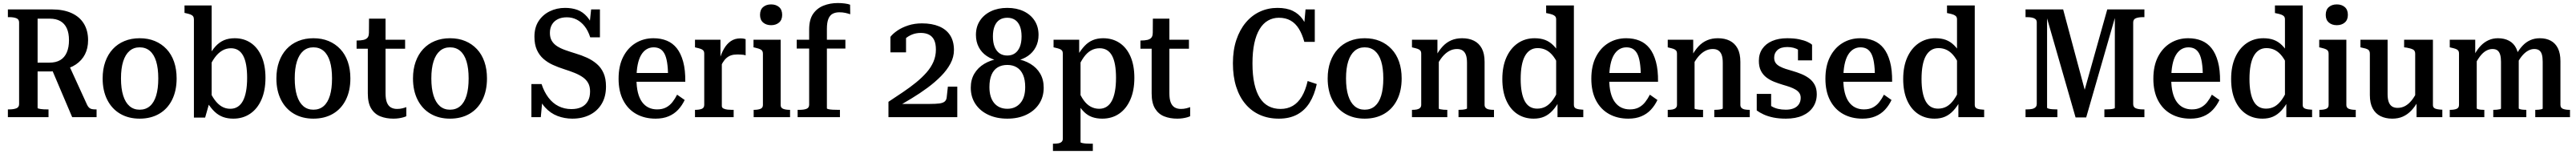

<svg xmlns="http://www.w3.org/2000/svg" viewBox="-20 -772 16989 1015"><path d="M319 -322 456 0H617V-51H609Q596 -51 586 -53Q576 -55 568.5 -61.5Q561 -68 555 -80L436 -340ZM228 -61V-649H308Q350 -649 378 -633Q406 -617 420.5 -585.5Q435 -554 435 -507Q435 -460 420.5 -426.5Q406 -393 377.5 -376Q349 -359 304 -359H204V-301H312Q325 -301 337.5 -302.5Q350 -304 362.5 -306Q375 -308 386 -311Q442 -321 481 -347.5Q520 -374 540.5 -414Q561 -454 561 -507Q561 -570 533.5 -615.5Q506 -661 452.5 -685.5Q399 -710 322 -710H32V-659H42Q69 -659 87.5 -652Q106 -645 106 -624V-86Q106 -65 87.5 -58Q69 -51 42 -51H32V0H300V-51H289Q279 -51 268 -51.5Q257 -52 248 -53.5Q239 -55 233.5 -56.5Q228 -58 228 -61Z M1145 -255Q1145 -174 1115 -114Q1085 -54 1030 -22Q975 10 901 10Q828 10 773 -22Q718 -54 687.5 -114Q657 -174 657 -255Q657 -316 674.5 -365Q692 -414 724 -448.5Q756 -483 801 -501.5Q846 -520 901 -520Q957 -520 1001.5 -501.5Q1046 -483 1078.5 -448.5Q1111 -414 1128 -365Q1145 -316 1145 -255ZM778 -255Q778 -188 792.5 -142Q807 -96 834.5 -72.5Q862 -49 901 -49Q941 -49 968.5 -72.5Q996 -96 1010 -142Q1024 -188 1024 -255Q1024 -322 1010 -367.5Q996 -413 968.5 -436.5Q941 -460 901 -460Q862 -460 834.5 -436.5Q807 -413 792.5 -367.5Q778 -322 778 -255Z M1519 10Q1481 10 1451 -1Q1421 -12 1396.5 -35Q1372 -58 1349 -94L1355 -188Q1374 -144 1395.5 -114.5Q1417 -85 1442.5 -70Q1468 -55 1499 -55Q1527 -55 1548 -68.5Q1569 -82 1582.5 -107.5Q1596 -133 1603 -171Q1610 -209 1610 -259Q1610 -307 1603.5 -344Q1597 -381 1583.5 -405.5Q1570 -430 1550 -442Q1530 -454 1503 -454Q1472 -454 1445.5 -438.5Q1419 -423 1396.5 -392.5Q1374 -362 1354 -314V-396Q1377 -440 1402 -467Q1427 -494 1457.5 -507Q1488 -520 1528 -520Q1589 -520 1634.5 -489Q1680 -458 1705.5 -399.5Q1731 -341 1731 -259Q1731 -176 1704.5 -115.5Q1678 -55 1630 -22.5Q1582 10 1519 10ZM1259 -644Q1259 -657 1253.5 -664.5Q1248 -672 1236.5 -676.5Q1225 -681 1206 -685L1197 -687V-736H1376V-117L1364 -106L1333 3H1259Z M2291 -255Q2291 -174 2261 -114Q2231 -54 2176 -22Q2121 10 2047 10Q1974 10 1919 -22Q1864 -54 1833.5 -114Q1803 -174 1803 -255Q1803 -316 1820.5 -365Q1838 -414 1870 -448.5Q1902 -483 1947 -501.5Q1992 -520 2047 -520Q2103 -520 2147.5 -501.5Q2192 -483 2224.5 -448.5Q2257 -414 2274 -365Q2291 -316 2291 -255ZM1924 -255Q1924 -188 1938.5 -142Q1953 -96 1980.5 -72.5Q2008 -49 2047 -49Q2087 -49 2114.5 -72.5Q2142 -96 2156 -142Q2170 -188 2170 -255Q2170 -322 2156 -367.5Q2142 -413 2114.5 -436.5Q2087 -460 2047 -460Q2008 -460 1980.5 -436.5Q1953 -413 1938.5 -367.5Q1924 -322 1924 -255Z M2332 -451V-505H2335Q2360 -505 2377.5 -509Q2395 -513 2404 -523.5Q2413 -534 2413 -554L2485 -510H2652V-451ZM2523 -157Q2523 -119 2532 -96.5Q2541 -74 2558 -64Q2575 -54 2599 -54Q2618 -54 2634 -58Q2650 -62 2660 -66V-6Q2652 -2 2639.5 1.5Q2627 5 2610.5 7.5Q2594 10 2575 10Q2527 10 2489 -5Q2451 -20 2428.5 -56.5Q2406 -93 2406 -156V-494L2413 -501L2414 -649H2523Z M3192 -255Q3192 -174 3162 -114Q3132 -54 3077 -22Q3022 10 2948 10Q2875 10 2820 -22Q2765 -54 2734.5 -114Q2704 -174 2704 -255Q2704 -316 2721.5 -365Q2739 -414 2771 -448.5Q2803 -483 2848 -501.5Q2893 -520 2948 -520Q3004 -520 3048.5 -501.5Q3093 -483 3125.5 -448.5Q3158 -414 3175 -365Q3192 -316 3192 -255ZM2825 -255Q2825 -188 2839.5 -142Q2854 -96 2881.5 -72.5Q2909 -49 2948 -49Q2988 -49 3015.5 -72.5Q3043 -96 3057 -142Q3071 -188 3071 -255Q3071 -322 3057 -367.5Q3043 -413 3015.5 -436.5Q2988 -460 2948 -460Q2909 -460 2881.5 -436.5Q2854 -413 2839.5 -367.5Q2825 -322 2825 -255Z M3749 -53Q3788 -53 3815 -66Q3842 -79 3857 -105Q3872 -131 3872 -169Q3872 -202 3859.5 -224.5Q3847 -247 3824 -263Q3801 -279 3770 -291.5Q3739 -304 3701 -316Q3663 -328 3627.5 -344Q3592 -360 3564.5 -384Q3537 -408 3521 -443.5Q3505 -479 3505 -530Q3505 -591 3532.5 -633Q3560 -675 3606 -697.5Q3652 -720 3707 -720Q3752 -720 3788 -707Q3824 -694 3852.5 -661.5Q3881 -629 3902 -570L3864 -571L3879 -710H3937V-526H3873Q3859 -570 3836 -599Q3813 -628 3783.5 -643Q3754 -658 3719 -658Q3684 -658 3659 -645.5Q3634 -633 3620.5 -610Q3607 -587 3607 -555Q3607 -524 3619.5 -503Q3632 -482 3654.5 -467.5Q3677 -453 3708 -442Q3739 -431 3775 -420Q3816 -408 3852 -391.5Q3888 -375 3916.5 -350.5Q3945 -326 3961 -290Q3977 -254 3977 -202Q3977 -135 3948.5 -87.5Q3920 -40 3870 -15Q3820 10 3755 10Q3704 10 3657.5 -7.5Q3611 -25 3575 -64.5Q3539 -104 3518 -172L3562 -163L3547 0H3485V-218H3552Q3569 -166 3597.5 -128.5Q3626 -91 3664.5 -72Q3703 -53 3749 -53Z M4178 -252Q4178 -200 4187.5 -162Q4197 -124 4215 -99.5Q4233 -75 4258 -63Q4283 -51 4314 -51Q4349 -51 4373.5 -64Q4398 -77 4415.5 -99.5Q4433 -122 4446 -148L4496 -113Q4479 -77 4453 -49Q4427 -21 4390 -5.5Q4353 10 4304 10Q4232 10 4177 -20.5Q4122 -51 4091 -110Q4060 -169 4060 -253Q4060 -338 4090.5 -397.5Q4121 -457 4173 -488.5Q4225 -520 4290 -520Q4339 -520 4378 -504Q4417 -488 4444 -454Q4471 -420 4486 -365.5Q4501 -311 4500 -233H4158V-291H4410L4387 -267Q4386 -323 4380 -360.5Q4374 -398 4362 -419.5Q4350 -441 4332.5 -450.5Q4315 -460 4291 -460Q4266 -460 4245 -447.5Q4224 -435 4209 -410Q4194 -385 4186 -345.5Q4178 -306 4178 -252Z M4898 -514V-407Q4891 -410 4882 -411Q4873 -412 4863 -412.5Q4853 -413 4843 -413Q4820 -413 4803 -407.5Q4786 -402 4772 -390Q4758 -378 4747 -359.5Q4736 -341 4725 -315V-377Q4737 -419 4755.5 -451Q4774 -483 4800.5 -501Q4827 -519 4863 -519Q4875 -519 4884 -517.5Q4893 -516 4898 -514ZM4564 0V-48H4565Q4592 -48 4608.5 -54.5Q4625 -61 4625 -81V-418Q4625 -432 4619 -439Q4613 -446 4601.5 -450Q4590 -454 4572 -458L4564 -460V-510H4732V-372L4741 -377V-73Q4741 -62 4752.5 -56.5Q4764 -51 4779.5 -49.5Q4795 -48 4807 -48H4819V0Z M5066 -606Q5034 -606 5013.5 -623.5Q4993 -641 4993 -674Q4993 -708 5013.5 -725.5Q5034 -743 5066 -743Q5098 -743 5118.5 -725.5Q5139 -708 5139 -674Q5139 -641 5118.5 -623.5Q5098 -606 5066 -606ZM5129 -510V-80Q5129 -61 5146 -54.5Q5163 -48 5190 -48H5191V0H4951V-48H4952Q4979 -48 4995.5 -54.5Q5012 -61 5012 -80V-418Q5012 -437 4999.5 -444.5Q4987 -452 4960 -458L4950 -460V-510Z M5235 -510H5556V-452H5235ZM5587 -741 5588 -678Q5574 -683 5556 -687Q5538 -691 5516 -691Q5491 -691 5472.5 -681.5Q5454 -672 5444 -648Q5434 -624 5434 -582V-58Q5434 -55 5444 -52.5Q5454 -50 5472 -49Q5490 -48 5511 -48H5520V0H5241V-48H5252Q5283 -48 5300 -55Q5317 -62 5317 -82V-577Q5317 -643 5343 -680.5Q5369 -718 5412 -735Q5455 -752 5506 -752Q5530 -752 5552.5 -749Q5575 -746 5587 -741Z M6112 -87H5881Q5879 -85 5879 -78.5Q5879 -72 5880.5 -67.5Q5882 -63 5887 -62Q5939 -91 5993.5 -124Q6048 -157 6097.5 -193.5Q6147 -230 6186.5 -270Q6226 -310 6249 -353Q6272 -396 6272 -442Q6272 -500 6247 -539Q6222 -578 6174.5 -598Q6127 -618 6061 -618Q6012 -618 5970.5 -604.5Q5929 -591 5899 -570.5Q5869 -550 5853 -529V-427H5956V-538Q5946 -537 5939.5 -531.5Q5933 -526 5928.5 -518Q5924 -510 5921.5 -499Q5919 -488 5918 -477Q5931 -499 5950.5 -516.5Q5970 -534 5996 -544.5Q6022 -555 6054 -555Q6085 -555 6107.5 -543.5Q6130 -532 6141.5 -508Q6153 -484 6153 -445Q6153 -403 6137 -365.5Q6121 -328 6091 -294Q6061 -260 6021.5 -228Q5982 -196 5936 -165Q5890 -134 5840 -101V0H6294V-201H6232L6224 -129Q6222 -112 6210.5 -102.5Q6199 -93 6175 -90Q6151 -87 6112 -87Z M6624 -55Q6651 -55 6672.5 -64.5Q6694 -74 6710 -92.5Q6726 -111 6734 -137.5Q6742 -164 6742 -198Q6742 -247 6727.5 -279.5Q6713 -312 6686.5 -328Q6660 -344 6624 -344Q6587 -344 6560.5 -328Q6534 -312 6520 -279.5Q6506 -247 6506 -198Q6506 -164 6514 -137.5Q6522 -111 6537.5 -92.5Q6553 -74 6575 -64.5Q6597 -55 6624 -55ZM6624 -406Q6653 -406 6674 -420.5Q6695 -435 6706.5 -463Q6718 -491 6718 -532Q6718 -573 6706.5 -600.5Q6695 -628 6674 -641.5Q6653 -655 6624 -655Q6594 -655 6573 -641.5Q6552 -628 6540.5 -600.5Q6529 -573 6529 -532Q6529 -491 6540.5 -463Q6552 -435 6573 -420.5Q6594 -406 6624 -406ZM6624 -720Q6685 -720 6731.5 -698Q6778 -676 6804 -636Q6830 -596 6830 -542Q6830 -497 6811.5 -461.5Q6793 -426 6759.5 -403Q6726 -380 6680 -371L6696 -387V-365L6680 -385Q6735 -376 6776.5 -351Q6818 -326 6841 -286.5Q6864 -247 6864 -194Q6864 -133 6833.5 -87Q6803 -41 6749 -15.5Q6695 10 6624 10Q6553 10 6498.5 -15.5Q6444 -41 6413.5 -87Q6383 -133 6383 -194Q6383 -247 6406.5 -286.5Q6430 -326 6471.5 -351Q6513 -376 6567 -385L6551 -365V-387L6567 -371Q6522 -380 6488 -403Q6454 -426 6435.5 -461.5Q6417 -497 6417 -542Q6417 -596 6443.5 -636Q6470 -676 6516.5 -698Q6563 -720 6624 -720Z M7188 223H6925V175H6930Q6948 175 6961.5 172.5Q6975 170 6982.5 162.5Q6990 155 6990 143V-418Q6990 -432 6984.5 -439Q6979 -446 6967.5 -450Q6956 -454 6938 -458L6929 -460V-510H7098V-392L7107 -383V166Q7107 168 7117.5 170.5Q7128 173 7143 174Q7158 175 7173 175H7188ZM7250 10Q7213 10 7183.5 -0.5Q7154 -11 7130.5 -34Q7107 -57 7085 -94L7090 -183Q7107 -140 7127.5 -111.5Q7148 -83 7174 -69Q7200 -55 7230 -55Q7258 -55 7279 -68.5Q7300 -82 7313.5 -107.5Q7327 -133 7334 -171Q7341 -209 7341 -259Q7341 -307 7334.5 -344Q7328 -381 7314.5 -405.5Q7301 -430 7280.5 -442Q7260 -454 7233 -454Q7202 -454 7176 -439.5Q7150 -425 7128.5 -395Q7107 -365 7088 -320L7086 -404Q7109 -443 7133.5 -469Q7158 -495 7188 -507.5Q7218 -520 7256 -520Q7318 -520 7364.5 -489Q7411 -458 7436.5 -399.5Q7462 -341 7462 -259Q7462 -176 7435.5 -115.5Q7409 -55 7361.5 -22.5Q7314 10 7250 10Z M7502 -451V-505H7505Q7530 -505 7547.5 -509Q7565 -513 7574 -523.5Q7583 -534 7583 -554L7655 -510H7822V-451ZM7693 -157Q7693 -119 7702 -96.5Q7711 -74 7728 -64Q7745 -54 7769 -54Q7788 -54 7804 -58Q7820 -62 7830 -66V-6Q7822 -2 7809.5 1.5Q7797 5 7780.5 7.5Q7764 10 7745 10Q7697 10 7659 -5Q7621 -20 7598.5 -56.5Q7576 -93 7576 -156V-494L7583 -501L7584 -649H7693Z M8415 -655Q8376 -655 8343.5 -636.5Q8311 -618 8288 -580Q8265 -542 8253 -486Q8241 -430 8241 -354Q8241 -277 8253.5 -220.5Q8266 -164 8289.5 -127Q8313 -90 8347.5 -72Q8382 -54 8426 -54Q8472 -54 8507 -74.5Q8542 -95 8566.5 -136Q8591 -177 8605 -238L8665 -218Q8650 -147 8618 -95.5Q8586 -44 8535.5 -17Q8485 10 8415 10Q8346 10 8290.5 -14.5Q8235 -39 8195 -86Q8155 -133 8133.5 -200.5Q8112 -268 8112 -355Q8112 -441 8134.5 -508.5Q8157 -576 8197 -623.5Q8237 -671 8290.5 -695.5Q8344 -720 8406 -720Q8466 -720 8506.5 -700.5Q8547 -681 8572.5 -644.5Q8598 -608 8612 -556H8577L8591 -710H8652V-496H8583Q8569 -547 8547 -582.5Q8525 -618 8492.5 -636.5Q8460 -655 8415 -655Z M9225 -255Q9225 -174 9195 -114Q9165 -54 9110 -22Q9055 10 8981 10Q8908 10 8853 -22Q8798 -54 8767.5 -114Q8737 -174 8737 -255Q8737 -316 8754.5 -365Q8772 -414 8804 -448.5Q8836 -483 8881 -501.5Q8926 -520 8981 -520Q9037 -520 9081.5 -501.5Q9126 -483 9158.5 -448.5Q9191 -414 9208 -365Q9225 -316 9225 -255ZM8858 -255Q8858 -188 8872.5 -142Q8887 -96 8914.5 -72.5Q8942 -49 8981 -49Q9021 -49 9048.5 -72.5Q9076 -96 9090 -142Q9104 -188 9104 -255Q9104 -322 9090 -367.5Q9076 -413 9048.5 -436.5Q9021 -460 8981 -460Q8942 -460 8914.5 -436.5Q8887 -413 8872.5 -367.5Q8858 -322 8858 -255Z M9293 0V-48H9294Q9312 -48 9325 -50.5Q9338 -53 9346 -60.5Q9354 -68 9354 -81V-418Q9354 -432 9348 -439Q9342 -446 9330.5 -450Q9319 -454 9301 -458L9293 -460V-510H9461V-403L9470 -394V-57Q9470 -54 9479 -52Q9488 -50 9500.5 -49Q9513 -48 9523 -48H9526V0ZM9834 0H9600V-48H9601Q9612 -48 9624.5 -49Q9637 -50 9646.5 -52.5Q9656 -55 9656 -57V-359Q9656 -390 9649 -409.5Q9642 -429 9627.5 -439Q9613 -449 9590 -449Q9563 -449 9539 -436Q9515 -423 9494 -398Q9473 -373 9454 -334L9452 -404Q9472 -441 9496.5 -467Q9521 -493 9552.5 -506.5Q9584 -520 9624 -520Q9669 -520 9702 -503.5Q9735 -487 9753.5 -453Q9772 -419 9772 -364V-81Q9772 -68 9780 -60.5Q9788 -53 9801.5 -50.5Q9815 -48 9832 -48H9834Z M10361 -80Q10361 -62 10377 -56Q10393 -50 10420 -49H10423V0H10253V-110L10244 -114V-644Q10244 -657 10238 -664Q10232 -671 10220 -675.5Q10208 -680 10188 -684L10178 -686V-736H10361ZM10102 -520Q10141 -520 10170.5 -509Q10200 -498 10224.5 -474Q10249 -450 10270 -413L10266 -327Q10248 -371 10226.5 -399.5Q10205 -428 10179 -441.5Q10153 -455 10122 -455Q10094 -455 10073 -441.5Q10052 -428 10038 -402.5Q10024 -377 10017 -339Q10010 -301 10010 -251Q10010 -203 10017 -166Q10024 -129 10037.5 -104.5Q10051 -80 10071.5 -68Q10092 -56 10119 -56Q10151 -56 10176.5 -70.5Q10202 -85 10224 -116Q10246 -147 10265 -193L10267 -110Q10245 -70 10220 -43Q10195 -16 10165 -3Q10135 10 10096 10Q10034 10 9987.5 -21Q9941 -52 9915 -110.5Q9889 -169 9889 -251Q9889 -334 9916 -394Q9943 -454 9991 -487Q10039 -520 10102 -520Z M10594 -252Q10594 -200 10603.5 -162Q10613 -124 10631 -99.5Q10649 -75 10674 -63Q10699 -51 10730 -51Q10765 -51 10789.5 -64Q10814 -77 10831.5 -99.5Q10849 -122 10862 -148L10912 -113Q10895 -77 10869 -49Q10843 -21 10806 -5.5Q10769 10 10720 10Q10648 10 10593 -20.5Q10538 -51 10507 -110Q10476 -169 10476 -253Q10476 -338 10506.5 -397.5Q10537 -457 10589 -488.5Q10641 -520 10706 -520Q10755 -520 10794 -504Q10833 -488 10860 -454Q10887 -420 10902 -365.5Q10917 -311 10916 -233H10574V-291H10826L10803 -267Q10802 -323 10796 -360.5Q10790 -398 10778 -419.5Q10766 -441 10748.5 -450.5Q10731 -460 10707 -460Q10682 -460 10661 -447.5Q10640 -435 10625 -410Q10610 -385 10602 -345.5Q10594 -306 10594 -252Z M10980 0V-48H10981Q10999 -48 11012 -50.5Q11025 -53 11033 -60.5Q11041 -68 11041 -81V-418Q11041 -432 11035 -439Q11029 -446 11017.5 -450Q11006 -454 10988 -458L10980 -460V-510H11148V-403L11157 -394V-57Q11157 -54 11166 -52Q11175 -50 11187.5 -49Q11200 -48 11210 -48H11213V0ZM11521 0H11287V-48H11288Q11299 -48 11311.5 -49Q11324 -50 11333.5 -52.5Q11343 -55 11343 -57V-359Q11343 -390 11336 -409.5Q11329 -429 11314.5 -439Q11300 -449 11277 -449Q11250 -449 11226 -436Q11202 -423 11181 -398Q11160 -373 11141 -334L11139 -404Q11159 -441 11183.5 -467Q11208 -493 11239.5 -506.5Q11271 -520 11311 -520Q11356 -520 11389 -503.5Q11422 -487 11440.5 -453Q11459 -419 11459 -364V-81Q11459 -68 11467 -60.5Q11475 -53 11488.5 -50.5Q11502 -48 11519 -48H11521Z M11857 -127Q11857 -146 11848 -159Q11839 -172 11823 -181.5Q11807 -191 11786 -198.5Q11765 -206 11740 -213Q11710 -222 11682 -233Q11654 -244 11631 -261.5Q11608 -279 11594.5 -305.5Q11581 -332 11581 -371Q11581 -417 11604 -450.5Q11627 -484 11669 -502Q11711 -520 11768 -520Q11814 -520 11847 -513Q11880 -506 11901.5 -496Q11923 -486 11932 -477V-374H11839V-462Q11851 -462 11858.5 -458.5Q11866 -455 11869.5 -448.5Q11873 -442 11873 -434Q11873 -426 11870 -417Q11860 -432 11844.5 -442Q11829 -452 11810 -457Q11791 -462 11769 -462Q11726 -462 11704 -442.5Q11682 -423 11682 -392Q11682 -371 11691.5 -357.5Q11701 -344 11718.5 -334.5Q11736 -325 11757.5 -318Q11779 -311 11804 -304Q11832 -296 11860.5 -284.5Q11889 -273 11912 -256Q11935 -239 11949 -213.5Q11963 -188 11963 -151Q11963 -103 11938.5 -66.5Q11914 -30 11869 -10Q11824 10 11759 10Q11713 10 11676.5 2.5Q11640 -5 11613 -17.5Q11586 -30 11567 -44V-153H11662V-34Q11647 -43 11639 -52Q11631 -61 11627.5 -69.5Q11624 -78 11625.5 -86.5Q11627 -95 11631 -101Q11646 -83 11665 -71.5Q11684 -60 11707.5 -54.5Q11731 -49 11759 -49Q11789 -49 11811 -58Q11833 -67 11845 -85Q11857 -103 11857 -127Z M12138 -252Q12138 -200 12147.5 -162Q12157 -124 12175 -99.5Q12193 -75 12218 -63Q12243 -51 12274 -51Q12309 -51 12333.5 -64Q12358 -77 12375.5 -99.5Q12393 -122 12406 -148L12456 -113Q12439 -77 12413 -49Q12387 -21 12350 -5.5Q12313 10 12264 10Q12192 10 12137 -20.5Q12082 -51 12051 -110Q12020 -169 12020 -253Q12020 -338 12050.5 -397.5Q12081 -457 12133 -488.5Q12185 -520 12250 -520Q12299 -520 12338 -504Q12377 -488 12404 -454Q12431 -420 12446 -365.5Q12461 -311 12460 -233H12118V-291H12370L12347 -267Q12346 -323 12340 -360.5Q12334 -398 12322 -419.5Q12310 -441 12292.5 -450.5Q12275 -460 12251 -460Q12226 -460 12205 -447.5Q12184 -435 12169 -410Q12154 -385 12146 -345.5Q12138 -306 12138 -252Z M13005 -80Q13005 -62 13021 -56Q13037 -50 13064 -49H13067V0H12897V-110L12888 -114V-644Q12888 -657 12882 -664Q12876 -671 12864 -675.5Q12852 -680 12832 -684L12822 -686V-736H13005ZM12746 -520Q12785 -520 12814.5 -509Q12844 -498 12868.5 -474Q12893 -450 12914 -413L12910 -327Q12892 -371 12870.5 -399.5Q12849 -428 12823 -441.5Q12797 -455 12766 -455Q12738 -455 12717 -441.5Q12696 -428 12682 -402.5Q12668 -377 12661 -339Q12654 -301 12654 -251Q12654 -203 12661 -166Q12668 -129 12681.5 -104.5Q12695 -80 12715.5 -68Q12736 -56 12763 -56Q12795 -56 12820.5 -70.5Q12846 -85 12868 -116Q12890 -147 12909 -193L12911 -110Q12889 -70 12864 -43Q12839 -16 12809 -3Q12779 10 12740 10Q12678 10 12631.5 -21Q12585 -52 12559 -110.5Q12533 -169 12533 -251Q12533 -334 12560 -394Q12587 -454 12635 -487Q12683 -520 12746 -520Z M13340 0V-51H13350Q13369 -51 13383 -54Q13397 -57 13405.5 -65Q13414 -73 13414 -88V-624Q13414 -639 13405.5 -646Q13397 -653 13383 -656Q13369 -659 13350 -659H13340V-710H13588L13747 -118L13718 -137L13879 -710H14124V-659H14114Q14086 -659 14068 -652Q14050 -645 14050 -624V-86Q14050 -65 14068 -58Q14086 -51 14114 -51H14124V0H13860V-51H13868Q13883 -51 13897 -52Q13911 -53 13920 -55.5Q13929 -58 13929 -61V-690L13939 -688L13740 2H13670L13471 -689L13482 -687V-62Q13482 -59 13492 -56Q13502 -53 13517 -52Q13532 -51 13545 -51H13550V0Z M14301 -252Q14301 -200 14310.5 -162Q14320 -124 14338 -99.5Q14356 -75 14381 -63Q14406 -51 14437 -51Q14472 -51 14496.5 -64Q14521 -77 14538.5 -99.5Q14556 -122 14569 -148L14619 -113Q14602 -77 14576 -49Q14550 -21 14513 -5.5Q14476 10 14427 10Q14355 10 14300 -20.5Q14245 -51 14214 -110Q14183 -169 14183 -253Q14183 -338 14213.5 -397.5Q14244 -457 14296 -488.5Q14348 -520 14413 -520Q14462 -520 14501 -504Q14540 -488 14567 -454Q14594 -420 14609 -365.5Q14624 -311 14623 -233H14281V-291H14533L14510 -267Q14509 -323 14503 -360.5Q14497 -398 14485 -419.5Q14473 -441 14455.5 -450.5Q14438 -460 14414 -460Q14389 -460 14368 -447.5Q14347 -435 14332 -410Q14317 -385 14309 -345.5Q14301 -306 14301 -252Z M15168 -80Q15168 -62 15184 -56Q15200 -50 15227 -49H15230V0H15060V-110L15051 -114V-644Q15051 -657 15045 -664Q15039 -671 15027 -675.5Q15015 -680 14995 -684L14985 -686V-736H15168ZM14909 -520Q14948 -520 14977.5 -509Q15007 -498 15031.5 -474Q15056 -450 15077 -413L15073 -327Q15055 -371 15033.5 -399.5Q15012 -428 14986 -441.5Q14960 -455 14929 -455Q14901 -455 14880 -441.5Q14859 -428 14845 -402.5Q14831 -377 14824 -339Q14817 -301 14817 -251Q14817 -203 14824 -166Q14831 -129 14844.5 -104.5Q14858 -80 14878.5 -68Q14899 -56 14926 -56Q14958 -56 14983.5 -70.5Q15009 -85 15031 -116Q15053 -147 15072 -193L15074 -110Q15052 -70 15027 -43Q15002 -16 14972 -3Q14942 10 14903 10Q14841 10 14794.5 -21Q14748 -52 14722 -110.5Q14696 -169 14696 -251Q14696 -334 14723 -394Q14750 -454 14798 -487Q14846 -520 14909 -520Z M15393 -606Q15361 -606 15340.5 -623.5Q15320 -641 15320 -674Q15320 -708 15340.5 -725.5Q15361 -743 15393 -743Q15425 -743 15445.5 -725.5Q15466 -708 15466 -674Q15466 -641 15445.5 -623.5Q15425 -606 15393 -606ZM15456 -510V-80Q15456 -61 15473 -54.5Q15490 -48 15517 -48H15518V0H15278V-48H15279Q15306 -48 15322.5 -54.5Q15339 -61 15339 -80V-418Q15339 -437 15326.5 -444.5Q15314 -452 15287 -458L15277 -460V-510Z M15728 -510V-151Q15728 -121 15735 -101Q15742 -81 15756.5 -71Q15771 -61 15794 -61Q15821 -61 15844 -73.5Q15867 -86 15887.5 -111.5Q15908 -137 15926 -176L15929 -105Q15908 -68 15883.5 -42.5Q15859 -17 15828.5 -3.5Q15798 10 15759 10Q15715 10 15681.5 -6.5Q15648 -23 15629.5 -57.5Q15611 -92 15611 -146V-418Q15611 -438 15598.5 -445.5Q15586 -453 15558 -458L15549 -460V-510ZM16027 -510V-80Q16027 -68 16034 -61.5Q16041 -55 16054.5 -52.5Q16068 -50 16086 -49H16089V0H15919V-107L15910 -115V-418Q15910 -438 15896 -445.5Q15882 -453 15854 -458L15837 -460V-510Z M16138 0V-48H16140Q16167 -48 16183 -54.5Q16199 -61 16199 -81V-418Q16199 -432 16193.5 -439Q16188 -446 16176.5 -450Q16165 -454 16147 -458L16138 -460V-510H16306V-403L16316 -396V-58Q16316 -55 16324 -52.5Q16332 -50 16343 -49Q16354 -48 16363 -48H16366V0ZM16643 0H16425V-48H16427Q16437 -48 16448.5 -49Q16460 -50 16468 -52Q16476 -54 16476 -57V-365Q16476 -393 16470.5 -411.5Q16465 -430 16453 -439.5Q16441 -449 16420 -449Q16398 -449 16377 -437Q16356 -425 16337 -400Q16318 -375 16299 -336V-409Q16319 -446 16342 -470Q16365 -494 16393.5 -507Q16422 -520 16456 -520Q16498 -520 16529 -503.5Q16560 -487 16576.5 -453.5Q16593 -420 16593 -370V-58Q16593 -55 16601 -52.5Q16609 -50 16620.5 -49Q16632 -48 16641 -48H16643ZM16931 0H16702V-48H16704Q16714 -48 16725 -49Q16736 -50 16743.5 -52Q16751 -54 16751 -57V-365Q16751 -393 16746 -411.5Q16741 -430 16729 -439.5Q16717 -449 16695 -449Q16674 -449 16653 -437Q16632 -425 16612.5 -401Q16593 -377 16575 -338L16574 -408Q16594 -445 16617.5 -470Q16641 -495 16669.5 -507.5Q16698 -520 16732 -520Q16774 -520 16804.5 -503.5Q16835 -487 16851.5 -453.5Q16868 -420 16868 -369V-81Q16868 -61 16885 -54.5Q16902 -48 16928 -48H16931Z"/></svg>

Font: Roboto Serif 28pt Condensed Medium
Style: Regular
Weight: 500
Width: 3
Designer: Greg Gazdowicz
Foundry: Commercial Type
Version: Version 1.008